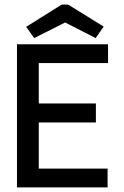

<svg xmlns="http://www.w3.org/2000/svg" viewBox="-20 -817 540 837"><path d="M54 0V-624H451V-542H149V-366H398V-283H149V-82H449V0ZM129 -651 94 -700 249 -797H277L432 -701L397 -651L264 -719Z"/></svg>

Font: Inconsolata SemiBold
Style: Regular
Weight: 600
Monospace: yes
Designer: Raph Levien, Cyreal, Brenton Simpson
Foundry: Raph Levien, Cyreal, Google
Version: Version 3.100; ttfautohint (v1.8.4.7-5d5b)